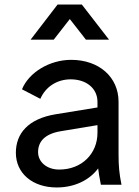

<svg xmlns="http://www.w3.org/2000/svg" viewBox="-20 -815 615 847"><path d="M230 12C310 12 375 -21 413 -72C415 -53 419 -31 425 0H516C506 -49 503 -83 503 -133V-366C503 -475 417 -551 294 -551C198 -551 107 -495 77 -421L158 -379C180 -430 229 -465 292 -465C362 -465 410 -424 410 -366V-341L226 -311C104 -291 50 -226 50 -141C50 -50 124 12 230 12ZM115 -640H217L288 -731L359 -640H461L341 -795H234ZM148 -144C148 -190 177 -224 247 -236L410 -263V-229C410 -138 342 -67 241 -67C187 -67 148 -100 148 -144Z"/></svg>

Font: Mluvka Medium
Style: Regular
Weight: 500
Designer: Modified by Jiří Krblich, Original typeface by Gumpita Rahayu
Foundry: Gumpita Rahayu & Jiří Krblich
Version: Version 2.000;Glyphs 3.1.1 (3134)